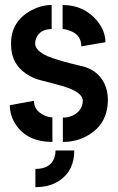

<svg xmlns="http://www.w3.org/2000/svg" viewBox="-20 -565 473 771"><path d="M122.1 186.5V113.3Q184.6 113.3 199.2 65.4Q203.1 52.7 203.1 39.1H278.3Q278.3 120.1 218.8 160.2Q179.7 186.5 122.1 186.5ZM19.5 -142.6 116.2 -160.2Q116.2 -122.1 156.2 -102.5Q173.8 -93.8 190.4 -93.8V4.9Q86.9 4.9 41 -68.4Q19.5 -103.5 19.5 -142.6ZM24.4 -390.6Q24.4 -480.5 107.4 -524.4Q147.5 -544.9 187.5 -544.9V-448.2Q140.6 -448.2 125 -411.1Q121.1 -400.4 121.1 -390.6Q121.1 -361.3 171.9 -338.9Q214.8 -321.3 302.7 -300.8Q370.1 -287.1 398.4 -231.4Q413.1 -201.2 413.1 -165Q413.1 -68.4 335 -22.5Q290 4.9 232.4 4.9V-92.8Q271.5 -92.8 296.9 -119.1Q312.5 -137.7 312.5 -160.2Q312.5 -194.3 236.3 -217.8Q220.7 -222.7 187.5 -231.4Q137.7 -243.2 117.2 -251Q44.9 -283.2 29.3 -345.7Q24.4 -366.2 24.4 -390.6ZM231.4 -448.2V-544.9Q317.4 -544.9 370.1 -481.4Q403.3 -440.4 403.3 -395.5L306.6 -378.9Q306.6 -428.7 252.9 -444.3Q241.2 -448.2 231.4 -448.2Z"/></svg>

Font: Post No Bills Colombo
Style: Bold
Weight: 800
Designer: Kosala Senevirathne, Siva Puranthara, Lasantha Premarathna, Tharique Azeez
Foundry: Mooniak
Version: Version 1.220 ; ttfautohint (v1.5)